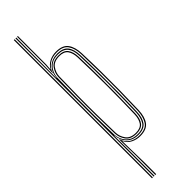

<svg xmlns="http://www.w3.org/2000/svg" viewBox="-337 -791 982 982"><g transform="rotate(-45 154.5 -300.0)"><path d="M83 200V65.5L80.5 -58.8H82.8Q91.8 -28.8 115.5 -14.6Q139.2 -0.5 169 -0.5Q216.2 -0.5 233.1 -27.9Q250 -55.2 251.5 -95Q254 -171.5 254.8 -237.9Q255.5 -304.2 254.8 -369.1Q254 -434 251.5 -506Q250 -548.5 232.1 -574.2Q214.2 -600 169 -600Q134.5 -600 110.9 -582.5Q87.2 -565 81 -539.2H79.5L82.8 -595.8V-800H88.5L88.2 -594.8L85.8 -562.2H87.2Q97.5 -582.2 119.8 -594Q142 -605.8 170 -605.8Q216.5 -605.8 236.1 -579.4Q255.8 -553 257.5 -506Q260.2 -432.5 260.9 -366.2Q261.5 -300 260.8 -234.2Q260 -168.5 257.5 -95Q256 -48.2 236.4 -21.5Q216.8 5.2 170 5.2Q143.5 5.2 120.8 -6.1Q98 -17.5 87.5 -40H86L89.2 112.5V200ZM59 200V-800H65.2V200ZM71.2 200V-800H77.2L75.8 -508.5H77.2Q79.5 -548 104.1 -571.1Q128.8 -594.2 168.2 -594.2Q207.8 -594.2 226 -571.6Q244.2 -549 245.5 -505.5Q248 -436 248.6 -369.5Q249.2 -303 248.6 -235.5Q248 -168 245.5 -95Q244.2 -53.8 226.9 -29.9Q209.5 -6 167.5 -6Q128 -5.8 104.4 -29.4Q80.8 -53 77.8 -91.2H76.2L77.2 8V200ZM166.8 -11.5Q208 -11.5 223.1 -35.4Q238.2 -59.2 239.5 -94.8Q242.8 -200 242.9 -298.1Q243 -396.2 239.5 -505Q238.2 -546.5 221.1 -567.5Q204 -588.5 166.5 -588.5Q136.2 -588.5 117.5 -575.6Q98.8 -562.8 89.9 -543.5Q81 -524.2 80.5 -505Q78.8 -433.2 78 -367.1Q77.2 -301 77.9 -234.8Q78.5 -168.5 80.5 -96Q81.2 -77 90.1 -57.4Q99 -37.8 117.8 -24.6Q136.5 -11.5 166.8 -11.5ZM166 -17Q123.2 -17 105.2 -42.5Q87.2 -68 86.5 -96Q84.5 -165.2 83.8 -231.6Q83 -298 83.8 -365.1Q84.5 -432.2 86.5 -504.2Q87.2 -533 105.5 -558Q123.8 -583 165.5 -583Q202.2 -583 217.4 -562Q232.5 -541 233.5 -505.2Q235.8 -434.2 236.4 -367.8Q237 -301.2 236.2 -234.4Q235.5 -167.5 233.5 -95.2Q232.2 -55.8 216 -36.4Q199.8 -17 166 -17ZM165.8 -22.8Q198.8 -22.8 212.5 -42.1Q226.2 -61.5 227.2 -95.2Q230.5 -202.5 230.5 -299.4Q230.5 -396.2 227.2 -505Q226.2 -538.5 212.5 -557.9Q198.8 -577.2 165.2 -577.2Q126.8 -577.2 110.1 -554Q93.5 -530.8 92.5 -504.2Q90.5 -434.5 89.8 -367.2Q89 -300 89.8 -232.8Q90.5 -165.5 92.5 -96Q93.5 -69.2 110.2 -46Q127 -22.8 165.8 -22.8Z"/></g></svg>

Font: Big Shoulders Inline Display Thin ExtraLight
Style: Regular
Weight: 250
Version: Version 2.002